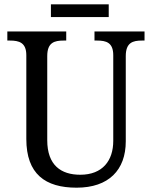

<svg xmlns="http://www.w3.org/2000/svg" viewBox="-20 -860 704 890"><path d="M216 -781H484V-840H216ZM335 10C484 10 563 -72 563 -205V-600C563 -663 596 -672 638 -672H650V-714H418V-672H430C472 -672 505 -663 505 -604V-207C505 -116 456 -50 352 -50C263 -50 199 -94 199 -210V-600C199 -663 232 -672 275 -672H287V-714H14V-672H26C68 -672 102 -663 102 -604V-216C102 -53 190 10 335 10Z"/></svg>

Font: Noto Serif Armenian SemiCondensed
Style: Regular
Weight: 400
Width: 4
Designer: Monotype Design Team
Foundry: Monotype Imaging Inc.
Version: Version 2.008